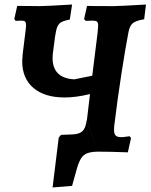

<svg xmlns="http://www.w3.org/2000/svg" viewBox="-20 -669 664 847"><path d="M624 -649 616 -584Q579 -578 565 -566Q551 -554 546 -523Q533 -456 515.5 -342.5Q498 -229 486 -130Q483 -111 483 -97Q483 -79 490 -71.5Q497 -64 514 -64Q525 -64 537 -66Q549 -68 552 -68L558 -60L544 3Q463 0 412 0L363 -136L377 -254Q315 -239 265 -239Q177 -239 127.5 -281Q78 -323 78 -399Q78 -408 80 -430L93 -535L95 -556Q95 -569 91 -573.5Q87 -578 76 -578L49 -577L43 -585L56 -643L157 -642Q179 -642 298 -649L288 -583Q263 -578 251 -571.5Q239 -565 233 -551Q227 -537 223 -508L215 -447Q212 -429 212 -413Q212 -324 308 -319L387 -335L411 -528L413 -556Q413 -569 408 -573.5Q403 -578 389 -578L358 -577L351 -585L364 -643Q384 -642 481 -642Q505 -642 624 -649ZM362 -138 412 0Q368 0 349 16.5Q330 33 318 79L298 151L212 158L239 -62L249 -74L299 -76Q330 -77 344 -90.5Q358 -104 362 -138Z"/></svg>

Font: Alegreya SC
Style: Bold Italic
Weight: 700
Italic angle: -7°
Designer: Juan Pablo del Peral
Foundry: Huerta Tipografica
Version: Version 2.007; ttfautohint (v1.6)